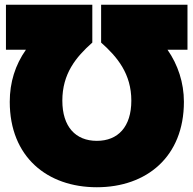

<svg xmlns="http://www.w3.org/2000/svg" viewBox="-20 -743 813 807"><path d="M5 -723V-534H89C44 -470 21 -397 21 -315C21 -84 178 44 387 44C596 44 753 -84 753 -315C753 -395 728 -471 684 -534H768V-723H405V-564C474 -503 532 -432 532 -320C532 -210 476 -151 387 -151C298 -151 242 -210 242 -320C242 -433 299 -503 368 -564V-723Z"/></svg>

Font: Repo ExtraBlack
Style: Regular
Weight: 400
Designer: Stefan Peev
Foundry: Context Ltd
Version: Version 001.502